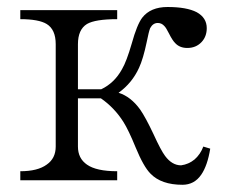

<svg xmlns="http://www.w3.org/2000/svg" viewBox="-20 -506 644 540"><path d="M37.1 -24.4V1H309.6V-24.4Q251 -24.4 224.6 -43Q199.2 -60.5 199.2 -93.8V-229.5H263.7Q301.8 -203.1 327.1 -163.1Q341.8 -139.6 361.3 -91.8Q383.8 -37.1 403.3 -17.6Q433.6 13.7 493.2 13.7Q526.4 13.7 545.9 -14.6Q563.5 -40 571.3 -87.9L551.8 -93.8Q543.9 -72.3 527.3 -57.6Q510.7 -43.9 489.3 -41Q463.9 -41 444.3 -67.4Q432.6 -83 412.1 -127.9Q389.6 -175.8 374 -198.2Q347.7 -234.4 313.5 -245.1Q351.6 -272.5 371.1 -315.4Q382.8 -340.8 392.6 -387.7Q398.4 -417 402.3 -426.8Q410.2 -441.4 423.8 -441.4Q434.6 -441.4 442.4 -432.6Q447.3 -427.7 455.1 -412.1Q464.8 -392.6 472.7 -384.8Q485.4 -371.1 506.8 -371.1Q531.2 -371.1 546.9 -387.7Q561.5 -403.3 561.5 -426.8Q561.5 -456.1 533.2 -471.7Q504.9 -486.3 451.2 -486.3Q403.3 -486.3 379.9 -456.1Q365.2 -436.5 350.6 -383.8Q335.9 -333 323.2 -311.5Q301.8 -272.5 264.6 -254.9H199.2V-381.8Q199.2 -422.9 224.6 -438.5Q248 -452.1 309.6 -452.1V-477.5H37.1V-452.1Q88.9 -452.1 111.3 -438.5Q136.7 -422.9 136.7 -381.8V-93.8Q136.7 -60.5 111.3 -43Q85.9 -24.4 37.1 -24.4Z"/></svg>

Font: Batang
Style: Regular
Weight: 400
Version: Version 2.21